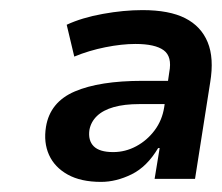

<svg xmlns="http://www.w3.org/2000/svg" viewBox="-20 -735 439 380"><path d="M180 -375Q140 -375 114 -389.5Q88 -404 77 -428.5Q66 -453 71 -484Q79 -533 128 -554Q177 -575 262 -575H318L311 -529H256Q226 -529 205 -523Q184 -517 172 -505.5Q160 -494 157 -478Q154 -457 165.5 -445.5Q177 -434 204 -434Q228 -434 249.5 -445.5Q271 -457 286 -477Q301 -497 305 -523L315 -592Q321 -623 304 -635.5Q287 -648 248 -648Q221 -648 188.5 -641.5Q156 -635 127 -623L112 -686Q142 -700 183.5 -707.5Q225 -715 262 -715Q315 -715 346.5 -699Q378 -683 391 -651.5Q404 -620 396 -572L366 -381H286L296 -442H293Q271 -405 240.5 -390Q210 -375 180 -375Z"/></svg>

Font: Nunito Sans 6pt
Style: Bold Italic
Weight: 700
Italic angle: -9°
Version: Version 3.101;gftools[0.9.27]